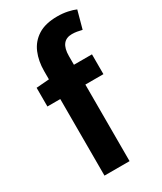

<svg xmlns="http://www.w3.org/2000/svg" viewBox="-187 -807 741 877"><g transform="rotate(-30 183.0 -369.0)"><path d="M93.8 0V-551.3Q93.8 -604 111.6 -646.2Q129.4 -688.5 168.2 -713.1Q207 -737.8 270 -737.8Q298.8 -737.8 324.2 -732.4Q349.6 -727.1 365.7 -719.7L340.3 -626.5Q327.1 -629.9 313.7 -632.1Q300.3 -634.3 288.1 -634.3Q226.1 -634.3 226.1 -553.7V0ZM25.9 -403.8V-502.4L101.1 -508.3H321.3V-403.8Z"/></g></svg>

Font: Akatab ExtraBold
Style: Regular
Weight: 800
Designer: SIL International
Foundry: SIL International
Version: Version 3.000